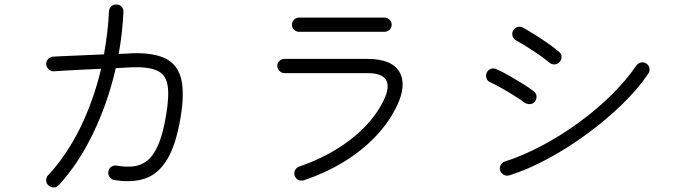

<svg xmlns="http://www.w3.org/2000/svg" viewBox="-20 -807 3040 851"><path d="M195 15Q185 6 184.5 -7Q184 -20 193 -30Q276 -119 335.5 -240.5Q395 -362 428 -502Q385 -500 341 -498Q297 -496 264 -494Q231 -492 219 -491Q206 -490 196 -499.5Q186 -509 185 -522Q184 -536 193.5 -545.5Q203 -555 216 -556Q229 -557 265 -558.5Q301 -560 348.5 -562Q396 -564 441 -566Q449 -613 455 -660.5Q461 -708 463 -757Q464 -770 473.5 -779Q483 -788 496 -787Q510 -787 519 -777.5Q528 -768 527 -754Q523 -661 506 -568Q528 -569 543.5 -569.5Q559 -570 565 -571Q665 -574 717.5 -545.5Q770 -517 784 -453Q798 -389 780 -284Q760 -166 721.5 -101.5Q683 -37 625 -16.5Q567 4 487 -9Q474 -11 466 -22Q458 -33 460 -46Q462 -60 473 -67.5Q484 -75 497 -73Q536 -66 570 -69.5Q604 -73 632 -94.5Q660 -116 681 -164Q702 -212 716 -295Q731 -384 722.5 -430.5Q714 -477 676.5 -494Q639 -511 567 -509Q560 -508 540 -507.5Q520 -507 493 -505Q458 -351 392.5 -215.5Q327 -80 240 14Q231 24 218 24Q205 24 195 15Z M1327 -8Q1314 -4 1302.5 -9.5Q1291 -15 1286 -28Q1282 -41 1288 -53Q1294 -65 1307 -69Q1436 -113 1535 -189.5Q1634 -266 1681 -363Q1738 -483 1607 -483H1241Q1228 -483 1218.5 -492.5Q1209 -502 1209 -515Q1209 -528 1218.5 -537Q1228 -546 1241 -546H1607Q1717 -546 1750.5 -488Q1784 -430 1738 -335Q1703 -263 1642.5 -200Q1582 -137 1502 -88.5Q1422 -40 1327 -8ZM1306 -666Q1293 -666 1283.5 -675Q1274 -684 1274 -697Q1274 -711 1283.5 -720Q1293 -729 1306 -729H1683Q1697 -729 1706.5 -720Q1716 -711 1716 -697Q1716 -684 1706.5 -675Q1697 -666 1683 -666Z M2238 -30Q2225 -26 2213.5 -32Q2202 -38 2197 -51Q2193 -64 2199 -75.5Q2205 -87 2218 -91Q2298 -117 2382 -161.5Q2466 -206 2545 -263.5Q2624 -321 2690 -386Q2756 -451 2800 -516Q2808 -527 2821 -530Q2834 -533 2845 -525Q2856 -518 2858.5 -504.5Q2861 -491 2853 -480Q2808 -413 2737.5 -344.5Q2667 -276 2582.5 -214Q2498 -152 2409.5 -104Q2321 -56 2238 -30ZM2305 -352Q2288 -365 2260 -382.5Q2232 -400 2203 -416.5Q2174 -433 2152 -443Q2140 -448 2136 -461Q2132 -474 2138 -486Q2144 -498 2156.5 -502Q2169 -506 2181 -500Q2205 -490 2237 -471.5Q2269 -453 2299 -434.5Q2329 -416 2346 -402Q2357 -394 2358 -380.5Q2359 -367 2350 -356Q2342 -346 2329 -345.5Q2316 -345 2305 -352ZM2414 -530Q2398 -544 2371.5 -562.5Q2345 -581 2317 -598.5Q2289 -616 2267 -628Q2255 -635 2251.5 -648Q2248 -661 2255 -672Q2262 -684 2274.5 -687.5Q2287 -691 2299 -684Q2321 -672 2352 -652.5Q2383 -633 2412 -612.5Q2441 -592 2458 -577Q2469 -569 2469 -555.5Q2469 -542 2460 -532Q2451 -522 2438 -521.5Q2425 -521 2414 -530Z"/></svg>

Font: Zen Maru Gothic
Style: Regular
Weight: 400
Designer: Yoshimichi Ohira
Foundry: Positype
Version: Version 1.002